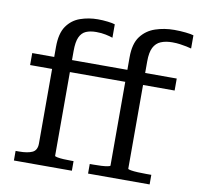

<svg xmlns="http://www.w3.org/2000/svg" viewBox="-84 -859 978 946"><g transform="rotate(10 405.0 -385.5)"><path d="M43 -537H430V-477H43ZM409 -537H766V-477H409ZM519 -58V-600Q519 -668 546.5 -704.5Q574 -741 618.5 -756Q663 -771 713 -771Q743 -771 770.5 -768Q798 -765 810 -761V-695Q800 -698 785 -701Q770 -704 752.5 -706.5Q735 -709 714 -709Q681 -709 657 -699Q633 -689 620.5 -664.5Q608 -640 608 -595V-58Q608 -55 622 -52.5Q636 -50 657.5 -49Q679 -48 700 -48H725V0H417V-48H434Q456 -48 475 -49Q494 -50 506.5 -52.5Q519 -55 519 -58ZM242 -58Q242 -55 254.5 -52.5Q267 -50 285.5 -49Q304 -48 323 -48H336V0H46V-48H63Q106 -48 129.5 -59Q153 -70 153 -104V-587Q153 -655 178.5 -691.5Q204 -728 245.5 -742.5Q287 -757 333 -757Q358 -757 383 -754Q408 -751 419 -747V-680Q405 -685 383.5 -689.5Q362 -694 336 -694Q306 -694 285 -685Q264 -676 253 -652Q242 -628 242 -583Z"/></g></svg>

Font: Roboto Serif
Style: Regular
Weight: 400
Designer: Greg Gazdowicz
Foundry: Commercial Type
Version: Version 1.008